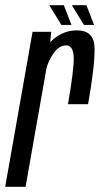

<svg xmlns="http://www.w3.org/2000/svg" viewBox="-49 -720 385 740"><path d="M213 -318.5Q237 -456 235 -500.5Q233 -545 206 -545Q177.5 -545 155.5 -512Q137 -484.5 130 -456L49.5 0H-29L76.5 -597.5H148.5L144.5 -557Q148.5 -561 152.5 -565Q194 -603 247.5 -603Q314.5 -603 315.5 -534.2Q316.5 -465.5 290.5 -318.5ZM274.5 -624 228 -700H284L313.5 -624ZM187.5 -624 141 -700H197L226.5 -624Z"/></svg>

Font: Anybody Condensed Regular
Style: Italic
Weight: 400
Width: 3
Italic angle: -10°
Designer: Tyler Finck
Foundry: Etcetera Type Company
Version: Version 1.010; ttfautohint (v1.8.3) -l 8 -r 50 -G 200 -x 14 